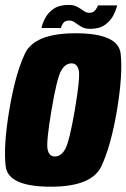

<svg xmlns="http://www.w3.org/2000/svg" viewBox="-23 -736 502 762"><path d="M178.5 5Q9 5 -0.5 -76.2Q-10 -157.5 14 -300Q38 -443.5 76.2 -523.8Q114.5 -604 277 -604Q446.5 -604 455.8 -523.2Q465 -442.5 441.5 -300Q417.5 -157 379.2 -76Q341 5 178.5 5ZM195 -115Q219 -115 235.5 -143.8Q252 -172.5 274 -299.5Q295.5 -427 289.8 -455.8Q284 -484.5 260.5 -484.5Q236.5 -484.5 219.8 -455.8Q203 -427 181.5 -299.5Q160 -172.5 165.8 -143.8Q171.5 -115 195 -115ZM335 -621.5Q314 -621.5 300 -629.8Q286 -638 275 -646.2Q264 -654.5 252 -654.5Q235 -654.5 227.8 -644.2Q220.5 -634 219 -625H141.5Q145.5 -643 156.5 -664.2Q167.5 -685.5 189.8 -701Q212 -716.5 249 -716.5Q270 -716.5 284 -708.8Q298 -701 309 -693Q320 -685 332 -685Q346.5 -685 355 -695.5Q363.5 -706 365.5 -714.5H442Q438 -697 427 -675.2Q416 -653.5 393.8 -637.5Q371.5 -621.5 335 -621.5Z"/></svg>

Font: Anybody Condensed ExtraBold
Style: Italic
Weight: 800
Width: 3
Italic angle: -10°
Designer: Tyler Finck
Foundry: Etcetera Type Company
Version: Version 1.010; ttfautohint (v1.8.3) -l 8 -r 50 -G 200 -x 14 